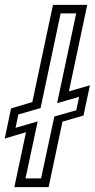

<svg xmlns="http://www.w3.org/2000/svg" viewBox="-62 -770 390 790"><path d="M-3 0 45 -226 -42.5 -200 -16.5 -324 71 -350 156 -750H297L221.5 -394L308 -419L281.5 -294.5L195 -269.5L138 0ZM43 -36H107L161.5 -290.5L252 -316.5L263.5 -371.5L173 -345.5L251.5 -715H187.5L105 -325.5L13.5 -299L2 -244L93 -270.5Z"/></svg>

Font: Tourney
Style: Italic
Weight: 400
Italic angle: -12°
Version: Version 1.015